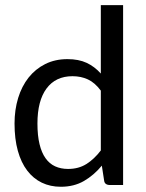

<svg xmlns="http://www.w3.org/2000/svg" viewBox="-20 -714 565 741"><path d="M403.8 0Q394.5 0 388.7 -4.2Q382.8 -8.3 381.8 -17.6L373 -74.7Q342.8 -38.1 304.2 -15.6Q265.6 6.8 214.8 6.8Q174.3 6.8 141.4 -9Q108.4 -24.9 85 -55.7Q61.5 -86.4 48.8 -132.1Q36.1 -177.7 36.1 -237.3Q36.1 -290 50 -335.7Q64 -381.3 90.3 -414.6Q116.7 -447.8 154.5 -466.8Q192.4 -485.8 240.2 -485.8Q283.7 -485.8 314.5 -471.4Q345.2 -457 369.1 -430.2V-694.3H455.1V0ZM242.7 -62Q283.2 -62 313.2 -80.8Q343.3 -99.6 369.1 -133.3V-364.3Q346.2 -395 319.3 -407.5Q292.5 -419.9 259.8 -419.9Q194.8 -419.9 159.7 -372.6Q124.5 -325.2 124.5 -237.3Q124.5 -190.9 132.6 -157.7Q140.6 -124.5 155.8 -103.3Q170.9 -82 192.9 -72Q214.8 -62 242.7 -62Z"/></svg>

Font: Carlito
Style: Regular
Weight: 400
Designer: Lukasz Dziedzic
Foundry: tyPoland Lukasz Dziedzic
Version: Version 1.104